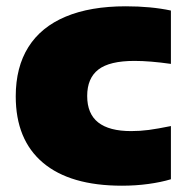

<svg xmlns="http://www.w3.org/2000/svg" viewBox="-20 -579 593 610"><path d="M30 -273Q30 -365.5 70.2 -429.5Q110.5 -493.5 188.8 -526.2Q267 -559 379.5 -559Q459.5 -559 523 -545.5V-376Q456.5 -385.5 407 -385.5Q328 -385.5 292.5 -358Q257 -330.5 257 -274Q257 -217.5 292 -190Q327 -162.5 396.5 -162.5Q425 -162.5 453 -166.2Q481 -170 523 -178.5V-9.5Q491.5 0 451.2 5.5Q411 11 367.5 11Q203 11 116.5 -62Q30 -135 30 -273Z"/></svg>

Font: Encode Sans Semi Expanded Black
Style: Regular
Weight: 900
Width: 6
Designer: Multiple Designers
Foundry: Impallari Type
Version: Version 2.000